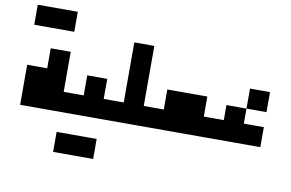

<svg xmlns="http://www.w3.org/2000/svg" viewBox="-103 -972 2236 1476"><g transform="rotate(10 1015.5 -234.0)"><path d="M78.1 -312.5H234.4V-468.8H390.6V-156.2H468.8V0H78.1ZM390.6 -781.2V-625H78.1V-781.2Z M546.9 -156.2V-312.5H703.1V-156.2H781.2V0H468.8Q450.2 0 442.9 -39.1Q435.5 -78.1 442.9 -117.2Q450.2 -156.2 468.8 -156.2ZM703.1 156.2V312.5H390.6V156.2Z M859.4 -156.2V-625H1015.6V-156.2H1093.8V0H781.2Q762.7 0 755.4 -39.1Q748 -78.1 755.4 -117.2Q762.7 -156.2 781.2 -156.2Z M1484.4 -312.5V-156.2H1562.5V0H1093.8Q1075.2 0 1067.9 -39.1Q1060.5 -78.1 1067.9 -117.2Q1075.2 -156.2 1093.8 -156.2H1171.9V-312.5Z M1796.9 -429.7H1953.1V-273.4H1796.9V-156.2H1953.1V0H1562.5Q1543.9 0 1536.6 -39.1Q1529.3 -78.1 1536.6 -117.2Q1543.9 -156.2 1562.5 -156.2H1640.6V-273.4H1796.9Z"/></g></svg>

Font: Sorena-Fanum Normal
Style: Regular
Weight: 400
Designer: Mohammad Darvishi
Version: Version 1.000;March 20, 2024;FontCreator 15.0.0.2958 64-bit